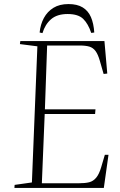

<svg xmlns="http://www.w3.org/2000/svg" viewBox="-20 -925 592 945"><path d="M164 -697 78 -708 80 -723H494L508 -563L490 -561L471 -627Q462 -658 450 -674Q438 -690 420 -695.5Q402 -701 372 -701H212L201 -387H450L448 -364H200L186 -23H368Q399 -23 419 -28Q439 -33 453.5 -50.5Q468 -68 478 -102L496 -163H514L491 0H51L52 -15L137 -27ZM429 -763Q414 -808 389.5 -832Q365 -856 313 -856Q261 -856 231.5 -830.5Q202 -805 189 -762L175 -765Q179 -805 196 -836.5Q213 -868 243 -886.5Q273 -905 317 -905Q360 -905 387 -888.5Q414 -872 427.5 -841Q441 -810 444 -765Z"/></svg>

Font: Literata 60pt ExtraLight
Style: Italic
Weight: 250
Italic angle: -2°
Designer: Latin by Veronika Burian and Jose Scaglione. Greek by Irene Vlachou. Cyrillic by Vera Evstafieva
Foundry: TypeTogether
Version: Version 3.103;gftools[0.9.29]